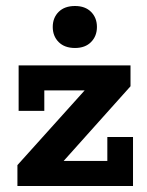

<svg xmlns="http://www.w3.org/2000/svg" viewBox="-20 -617 489 637"><path d="M37.8 0V-69.2L290.6 -350.1L306.4 -317.1H127V-249.1H41.8V-400H413V-330.8L160.9 -49.2L144.8 -83H336.1V-162.4H421.3V0ZM228.8 -457.8Q194.2 -457.8 174.6 -477.5Q155 -497.2 155 -527.6Q155 -558 174.6 -577.6Q194.2 -597.1 228.8 -597.1Q262.7 -597.1 282.1 -577.6Q301.6 -558 301.6 -527.6Q301.6 -497.2 282.1 -477.5Q262.7 -457.8 228.8 -457.8Z"/></svg>

Font: Rokkitt SemiBold
Style: Regular
Weight: 600
Designer: Vernon Adams
Foundry: Vernon Adams
Version: Version 3.103